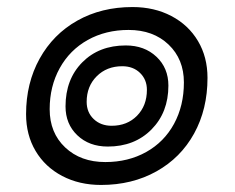

<svg xmlns="http://www.w3.org/2000/svg" viewBox="-20 -515 666 545"><path d="M54 -191Q54 -279 92.5 -348.5Q131 -418 199.5 -456.5Q268 -495 356 -495Q418 -495 466.5 -469.5Q515 -444 542 -398.5Q569 -353 569 -294Q569 -205 531 -136Q493 -67 424 -28.5Q355 10 267 10Q205 10 156.5 -15.5Q108 -41 81 -86.5Q54 -132 54 -191ZM502 -281Q502 -347 458.5 -388.5Q415 -430 345 -430Q280 -430 229 -401.5Q178 -373 149.5 -321.5Q121 -270 121 -205Q121 -138 165 -96.5Q209 -55 279 -55Q344 -55 395 -83.5Q446 -112 474 -163.5Q502 -215 502 -281ZM166 -213Q166 -290 213.5 -338Q261 -386 337 -386Q390 -386 424 -354Q458 -322 458 -272Q458 -196 410 -147.5Q362 -99 286 -99Q233 -99 199.5 -131Q166 -163 166 -213ZM397 -260Q397 -289 377.5 -308Q358 -327 327 -327Q283 -327 254.5 -298.5Q226 -270 226 -226Q226 -196 246 -177Q266 -158 297 -158Q341 -158 369 -186.5Q397 -215 397 -260Z"/></svg>

Font: Sarabun
Style: Bold Italic
Weight: 700
Italic angle: -10°
Designer: Suppakit Chalermlarp | Katatrad Co.,Ltd.
Foundry: Cadson Demak Co.,Ltd.
Version: Version 1.000; ttfautohint (v1.6)